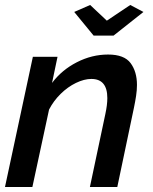

<svg xmlns="http://www.w3.org/2000/svg" viewBox="-20 -751 614 771"><path d="M112 -523H211L189 -418Q228 -470 288.5 -501Q349 -532 414 -532Q479 -532 504.5 -497.5Q530 -463 530 -410Q530 -389 526.5 -366Q523 -343 518 -319L451 0H341L403 -293Q411 -330 411 -357Q411 -434 347 -434Q318 -434 285 -418Q252 -402 223.5 -374Q195 -346 177 -311L110 0H0ZM278 -703 342 -731 409 -668 503 -731 556 -703 436 -608H356Z"/></svg>

Font: Raleway SemiBold
Style: Italic
Weight: 600
Italic angle: -12°
Designer: Matt McInerney, Pablo Impallari, Rodrigo Fuenzalida
Foundry: Matt McInerney, Pablo Impallari, Rodrigo Fuenzalida
Version: Version 4.026